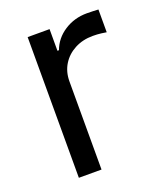

<svg xmlns="http://www.w3.org/2000/svg" viewBox="-109 -627 594 700"><g transform="rotate(-20 188.0 -277.0)"><path d="M77.1 0V-545.9H162.1V-461.9H168Q183.1 -503.4 221.9 -528.6Q260.7 -553.7 309.6 -553.7Q319.3 -553.7 332.8 -553.2Q346.2 -552.7 354 -552.2V-463.9Q350.1 -464.8 334.5 -466.8Q318.8 -468.8 301.3 -468.8Q262.2 -468.8 231.2 -452.4Q200.2 -436 182.6 -407.5Q165 -378.9 165 -341.8V0Z"/></g></svg>

Font: Adwaita Sans
Style: Regular
Weight: 400
Designer: Rasmus Andersson
Foundry: rsms
Version: Version 4.001;git-9221beed3